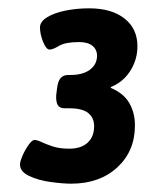

<svg xmlns="http://www.w3.org/2000/svg" viewBox="-20 -785 350 461"><path d="M151 -344Q131 -344 101.5 -348Q72 -352 50 -362.5Q28 -373 28 -390Q28 -397 34 -411Q40 -425 48.5 -437Q57 -449 63 -449Q69 -449 79.5 -444Q90 -439 106.5 -433.5Q123 -428 146 -428Q175 -428 190.5 -442.5Q206 -457 206 -482Q206 -502 192 -513.5Q178 -525 146 -525H135Q123 -525 118.5 -533Q114 -541 115 -557L117 -573Q119 -590 125.5 -597.5Q132 -605 144 -605H150Q169 -605 183 -610.5Q197 -616 205 -626.5Q213 -637 213 -651Q213 -666 202 -675Q191 -684 170 -684Q137 -684 122 -675Q107 -666 99 -666Q91 -666 83.5 -684.5Q76 -703 76 -719Q76 -733 93 -743.5Q110 -754 137 -759.5Q164 -765 194 -765Q248 -765 279 -740.5Q310 -716 310 -674Q310 -652 302 -632.5Q294 -613 280 -598.5Q266 -584 246 -576V-574Q277 -561 290.5 -537.5Q304 -514 304 -484Q304 -422 261.5 -383Q219 -344 151 -344Z"/></svg>

Font: Asap Black
Style: Italic
Weight: 900
Italic angle: -6°
Designer: Pablo Cosgaya
Foundry: Omnibus-Type
Version: Version 3.001